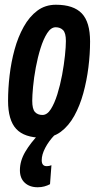

<svg xmlns="http://www.w3.org/2000/svg" viewBox="-20 -571 417 810"><path d="M158 10Q83 10 48.5 -27Q14 -64 14 -146Q14 -197 20.5 -253Q27 -309 41.5 -362Q56 -415 80 -458Q104 -501 137.5 -526Q171 -551 216 -551Q290 -551 325 -514.5Q360 -478 360 -396Q360 -343 353 -287Q346 -231 331.5 -178Q317 -125 293.5 -82.5Q270 -40 236.5 -15Q203 10 158 10ZM159 -86Q179 -86 194.5 -110.5Q210 -135 222 -173.5Q234 -212 242 -255Q250 -298 254 -336.5Q258 -375 258 -398Q258 -432 246 -444Q234 -456 215 -456Q195 -456 179 -431Q163 -406 151 -367.5Q139 -329 131 -286Q123 -243 119.5 -205Q116 -167 116 -146Q116 -111 127.5 -98.5Q139 -86 159 -86ZM148 -9 210 -1Q186 24 171 52.5Q156 81 156 105Q156 130 177 130Q188 130 197 126L191 206Q180 212 167 215.5Q154 219 139 219Q105 219 84.5 200Q64 181 64 147Q64 108 86.5 69.5Q109 31 148 -9Z"/></svg>

Font: Georama Condensed SemiBold
Style: Italic
Weight: 600
Width: 3
Italic angle: -9°
Designer: Jean-Baptiste Levee
Foundry: Production Type
Version: Version 1.000